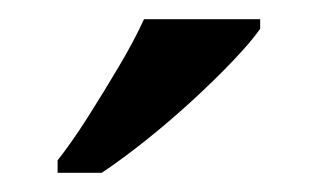

<svg xmlns="http://www.w3.org/2000/svg" viewBox="-20 -786 331 200"><path d="M40 -619Q55 -638 71.5 -664Q88 -690 104 -717Q120 -744 130 -766H251V-756Q242 -743 223 -723Q204 -703 180 -681Q156 -659 131.5 -639.5Q107 -620 86 -606H40Z"/></svg>

Font: Noto Serif Thai Medium
Style: Regular
Weight: 500
Version: Version 2.001